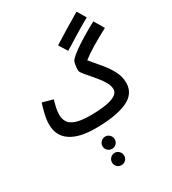

<svg xmlns="http://www.w3.org/2000/svg" viewBox="-280 -991 1350 1508"><g transform="rotate(-30 395.5 -237.5)"><path d="M332 21Q188 21 110 -31.5Q32 -84 32 -189Q32 -230 44 -280Q56 -330 68 -367L163 -341Q155 -315 147 -280Q139 -245 139 -213Q139 -176 156.5 -147.5Q174 -119 221 -103Q268 -87 357 -87Q422 -87 479.5 -95Q537 -103 573 -122.5Q609 -142 609 -177Q609 -208 589.5 -242Q570 -276 543 -308Q500 -360 470.5 -393.5Q441 -427 441 -443Q441 -466 446 -494.5Q451 -523 462 -534Q482 -556 524.5 -586.5Q567 -617 622.5 -650.5Q678 -684 738 -716L791 -626Q708 -582 647.5 -545.5Q587 -509 544 -475Q587 -424 627.5 -375.5Q668 -327 694.5 -276.5Q721 -226 721 -169Q721 -69 619 -24Q517 21 332 21ZM452 -614 404 -691Q461 -727 523 -765Q585 -803 662 -848L709 -769Q633 -726 570 -687Q507 -648 452 -614ZM367 225Q343 225 326.5 209Q310 193 310 170Q310 147 326.5 130.5Q343 114 367 114Q389 114 405 130.5Q421 147 421 170Q421 193 405 209Q389 225 367 225ZM367 373Q343 373 327 357Q311 341 311 319Q311 295 327 278.5Q343 262 367 262Q389 262 405 278.5Q421 295 421 319Q421 341 405 357Q389 373 367 373Z"/></g></svg>

Font: Noto Sans Arabic ExtCond SemBd
Style: Regular
Weight: 600
Width: 2
Designer: Monotype Design Team, Nadine Chahine, Nizar Qandah and Khaled Hosny
Foundry: Monotype Imaging Inc.
Version: Version 2.012; ttfautohint (v1.8.4.7-5d5b)